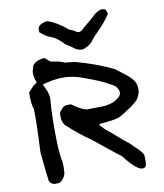

<svg xmlns="http://www.w3.org/2000/svg" viewBox="-98 -1010 933 1092"><g transform="rotate(-10 368.0 -464.0)"><path d="M637 2Q629 2 615 -4Q579 -26 533 -87Q502 -110 449.5 -153Q397 -196 375 -213Q319 -249 242 -320Q226 -347 228 -367Q225 -385 231.5 -396Q238 -407 254 -422Q264 -430 299 -428Q345 -393 381 -384Q402 -384 427.5 -384.5Q453 -385 476 -385.5Q499 -386 523 -393.5Q547 -401 564 -415Q591 -433 581.5 -460Q572 -487 545 -498Q494 -530 368 -573Q322 -586 278 -586Q226 -586 160 -567Q162 -563 170 -546Q178 -529 180 -523.5Q182 -518 185 -505.5Q188 -493 188 -481Q178 -370 183 -204Q184 -201 187 -163Q190 -125 194 -119Q197 -86 194 -53Q192 -33 175 -14Q158 5 142 1Q109 5 98 -23Q91 -73 80 -191Q89 -367 86 -439Q74 -467 76 -536Q79 -539 88 -549.5Q97 -560 105.5 -568Q114 -576 122 -580L128 -586Q107 -636 122 -668Q123 -689 148.5 -702Q174 -715 197 -713Q217 -693 229 -687Q284 -680 305 -668Q310 -668 316 -667L351 -663Q357 -662 362 -662Q492 -626 583 -580Q589 -574 625 -547Q661 -520 676 -499Q691 -478 691 -450Q692 -434 686.5 -419.5Q681 -405 675 -395Q669 -385 653 -372Q637 -359 629.5 -353.5Q622 -348 601.5 -335.5Q581 -323 577 -320Q560 -308 537 -302.5Q514 -297 480.5 -294Q447 -291 438 -289V-283Q460 -258 469 -251Q489 -236 529.5 -200Q570 -164 590 -150L595 -145L605 -135L607 -132Q608 -132 608 -131L627 -114Q650 -91 659 -74Q659 -69 660 -52.5Q661 -36 659.5 -23Q658 -10 653 -4Q646 2 637 2ZM416 -724Q389 -724 367 -743Q346 -759 325 -771Q292 -808 260 -822Q227 -832 192 -863V-885Q198 -910 246 -918Q304 -899 364 -847Q376 -846 391 -835.5Q406 -825 412 -825Q419 -824 429.5 -830Q440 -836 445 -844L474 -868Q489 -879 524 -912L536 -920Q554 -930 564 -930Q579 -930 584 -925Q589 -920 595 -899Q563 -851 529 -818Q495 -785 479 -763Q470 -749 449 -737Q428 -725 416 -724Z"/></g></svg>

Font: Excalifont
Style: Regular
Weight: 400
Designer: Your Own Font Foundry (Virgil); Ján Filípek / DizajnDesign (Excalifont, modifications)
Foundry: Your Own Font Foundry (Virgil); Ján Filípek / DizajnDesign (Excalifont, modifications)
Version: Version 1.000;Glyphs 3.2 (3227)